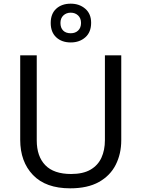

<svg xmlns="http://www.w3.org/2000/svg" viewBox="-20 -1015 771 1045"><path d="M640 -252Q640 -178 610 -118.5Q580 -59 518.5 -24.5Q457 10 362 10Q229 10 159.5 -62.5Q90 -135 90 -254V-714H180V-251Q180 -164 226.5 -116Q273 -68 367 -68Q432 -68 472.5 -91.5Q513 -115 532 -156.5Q551 -198 551 -252V-714H640ZM365 -784Q316 -784 286 -812Q256 -840 256 -890Q256 -940 286 -967.5Q316 -995 365 -995Q412 -995 444 -967.5Q476 -940 476 -891Q476 -840 444.5 -812Q413 -784 365 -784ZM365 -834Q390 -834 405.5 -849Q421 -864 421 -890Q421 -916 405 -931Q389 -946 365 -946Q341 -946 325 -931Q309 -916 309 -890Q309 -864 323.5 -849Q338 -834 365 -834Z"/></svg>

Font: Noto Sans Thai
Style: Regular
Weight: 400
Designer: Monotype Design Team
Foundry: Monotype Imaging Inc.
Version: Version 2.001